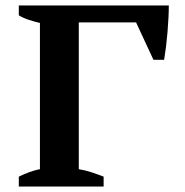

<svg xmlns="http://www.w3.org/2000/svg" viewBox="-20 -682 676 702"><path d="M268.1 -63.5Q291.5 -59.6 314.7 -52Q337.9 -44.4 358.9 -36.1V0H48.8V-36.1Q69.8 -46.4 88.9 -53.2Q107.9 -60.1 126 -63.5V-598.1Q107.4 -602.5 86.9 -608.9Q66.4 -615.2 48.8 -626V-662.1H597.2Q597.2 -641.1 595.9 -616.2Q594.7 -591.3 592.5 -565.2Q590.3 -539.1 587.2 -512.9Q584 -486.8 580.1 -463.4H541L477.5 -600.1H268.1Z"/></svg>

Font: PT Astra Serif
Style: Bold
Weight: 700
Designer: A.Korolkova, I. Chaeva
Foundry: ParaType Ltd
Version: Version 1.002